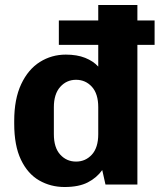

<svg xmlns="http://www.w3.org/2000/svg" viewBox="-20 -740 640 770"><path d="M239 10Q183 10 137 -16.5Q91 -43 64 -99.5Q37 -156 37 -244V-255Q37 -343 65 -402.5Q93 -462 140 -491.5Q187 -521 244 -521Q289 -521 321.5 -508Q354 -495 374 -473V-560H216V-658H374V-720H531V-658H600V-560H531V0H403L390 -58Q368 -27 332 -8.5Q296 10 239 10ZM285 -92Q323 -92 348.5 -120Q374 -148 374 -202V-310Q374 -364 348.5 -392Q323 -420 285 -420Q247 -420 221.5 -391.5Q196 -363 196 -310V-202Q196 -148 221.5 -120Q247 -92 285 -92Z"/></svg>

Font: Chivo Mono Medium
Style: Bold
Weight: 700
Monospace: yes
Version: Version 1.008